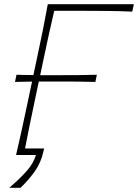

<svg xmlns="http://www.w3.org/2000/svg" viewBox="-20 -733 653 908"><path d="M24 155Q72 114 105.2 76.8Q138.5 39.5 150 0H56Q70.5 -61 82.5 -117Q94.5 -173 108.5 -238L131.5 -347Q112.5 -347 92.2 -346.5Q72 -346 51 -345.5L58 -379.5Q78.5 -379 98.8 -378.5Q119 -378 138 -378L158 -472.5Q172.5 -539.5 183.8 -596Q195 -652.5 206 -713H613L605.5 -678Q552.5 -680.5 492.2 -681.2Q432 -682 349.5 -682H236.5Q224 -630 213.2 -579.8Q202.5 -529.5 190 -472L170 -377.5Q184.5 -377.5 198 -377.5Q211.5 -377.5 224.5 -377.5H270.5Q307.5 -377.5 349.8 -377.8Q392 -378 438 -379.5L431 -345.5Q385.5 -347 343.5 -347.2Q301.5 -347.5 264.5 -347.5H218.5Q205.5 -347.5 191.8 -347.5Q178 -347.5 163.5 -347.5L140.5 -238Q128 -180 118 -130.2Q108 -80.5 98.5 -31H188.5Q188 -27.5 187 -23Q186 -18.5 185 -15Q173.5 37 143.5 78.8Q113.5 120.5 77 155Z"/></svg>

Font: Commissioner Flair Thin
Style: Italic
Weight: 100
Italic angle: -12°
Designer: Kostas Bartsokas
Foundry: Kostas Bartsokas
Version: Version 1.000; ttfautohint (v1.8.3)